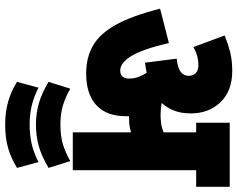

<svg xmlns="http://www.w3.org/2000/svg" viewBox="-110 -562 940 761"><g transform="rotate(90 360.5 -182.0)"><path d="M441 -209Q441 -134 397.5 -93.5Q354 -53 271 -53Q209 -53 161.5 -80Q114 -107 78.5 -171Q43 -235 15 -346L151 -381Q175 -278 202 -233Q229 -188 260 -188Q278 -188 285 -198.5Q292 -209 292 -222Q292 -243 285.5 -260Q279 -277 269 -293Q250 -289 229 -286L213 -412Q281 -418 281 -459Q281 -476 270.5 -487Q260 -498 237 -498Q222 -498 204 -493.5Q186 -489 167 -478L121 -602Q153 -615 186 -623.5Q219 -632 262 -632Q341 -632 385.5 -585.5Q430 -539 430 -468Q430 -431 419.5 -403Q409 -375 389 -353Q390 -353 391 -352Q413 -348 435 -348Q452 -348 469 -350Q486 -352 505 -360V-489H467V-622H721V-489H655V0H505V-231Q491 -226 476 -224.5Q461 -223 447 -223Q444 -223 441 -223Q441 -216 441 -209ZM474 146Q430 146 390 134.5Q350 123 305 96L332 10Q366 29 398 39Q430 49 474 49Q521 49 553 39Q585 29 619 10L646 96Q601 123 560.5 134.5Q520 146 474 146ZM474 268Q423 268 381 255.5Q339 243 305 221L328 136Q366 155 400.5 163Q435 171 474 171Q515 171 550.5 163Q586 155 623 136L646 221Q609 244 568.5 256Q528 268 474 268Z"/></g></svg>

Font: Noto Sans ExtraCondensed Black
Style: Regular
Weight: 900
Width: 2
Designer: Monotype Design Team
Foundry: Monotype Imaging Inc.
Version: Version 2.013; ttfautohint (v1.8.4.7-5d5b)